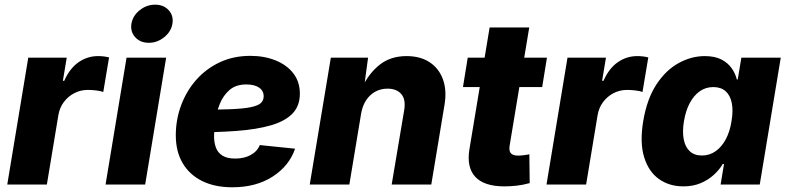

<svg xmlns="http://www.w3.org/2000/svg" viewBox="-20 -794 3390 826"><path d="M11.2 0 101.6 -545.9H267.1L250.5 -446.3H256.3Q280.3 -500.5 318.4 -526.6Q356.4 -552.7 401.4 -552.7Q413.6 -552.7 426 -551.3Q438.5 -549.8 449.2 -546.9L424.3 -398.4Q412.6 -402.8 393.1 -405Q373.5 -407.2 357.9 -407.2Q326.7 -407.2 299.8 -393.3Q272.9 -379.4 254.6 -355Q236.3 -330.6 231 -297.9L181.6 0Z M434.1 0 524.4 -545.9H694.8L604.5 0ZM620.1 -609.9Q583.5 -609.9 561.8 -633.8Q540 -657.7 545.4 -691.9Q551.3 -726.6 581.1 -750.2Q610.8 -773.9 647.5 -773.9Q684.1 -773.9 705.8 -750Q727.5 -726.1 721.7 -691.9Q716.3 -658.2 686.5 -634Q656.7 -609.9 620.1 -609.9Z M979.5 11.7Q904.3 11.7 849.9 -15.1Q795.4 -42 765.9 -92Q736.3 -142.1 736.3 -211.9Q736.3 -279.8 759.3 -341.3Q782.2 -402.8 824.5 -450.7Q866.7 -498.5 925.5 -526.1Q984.4 -553.7 1057.1 -553.7Q1116.7 -553.7 1165 -534.4Q1213.4 -515.1 1241.7 -478.8Q1270 -442.4 1270 -391.1Q1270 -337.9 1237.8 -304.9Q1205.6 -272 1144 -254.4Q1082.5 -236.8 994.6 -230.5Q906.7 -224.1 795.4 -224.1L812 -321.8Q907.2 -321.8 966.8 -324Q1026.4 -326.2 1058.3 -332.8Q1090.3 -339.4 1102.3 -350.8Q1114.3 -362.3 1114.3 -379.9Q1114.3 -403.8 1094.5 -417.2Q1074.7 -430.7 1039.1 -430.7Q994.6 -430.7 967 -406.5Q939.5 -382.3 925.3 -346.4Q911.1 -310.5 906 -272.9Q900.9 -235.4 900.9 -208Q900.9 -180.7 908.9 -158.9Q917 -137.2 937 -124.5Q957 -111.8 992.2 -111.8Q1029.8 -111.8 1058.1 -127Q1086.4 -142.1 1097.7 -169.9L1249.5 -154.3Q1224.1 -80.1 1152.8 -34.2Q1081.5 11.7 979.5 11.7Z M1533.7 -306.2 1482.9 0H1312.5L1403.3 -545.9H1563.5L1544.9 -408.2L1535.6 -413.6Q1566.4 -478.5 1613.5 -515.6Q1660.6 -552.7 1729 -552.7Q1788.6 -552.7 1828.9 -525.9Q1869.1 -499 1886 -451.4Q1902.8 -403.8 1892.1 -341.8L1835.4 0H1665L1718.8 -319.8Q1726.6 -366.2 1706.3 -389.4Q1686 -412.6 1647.5 -412.6Q1617.7 -412.6 1594 -399.4Q1570.3 -386.2 1554.7 -362.1Q1539.1 -337.9 1533.7 -306.2Z M2333 -545.9 2312.5 -419.4H1971.7L1992.2 -545.9ZM2086.4 -675.8H2256.8L2172.4 -167Q2168.9 -145 2177.7 -134.8Q2186.5 -124.5 2209.5 -124.5Q2217.8 -124.5 2234.1 -126.5Q2250.5 -128.4 2257.3 -130.4L2258.8 -6.3Q2229 2 2201.7 4.9Q2174.3 7.8 2149.9 7.8Q2063 7.8 2024.9 -33Q1986.8 -73.7 1999.5 -151.9Z M2331.1 0 2421.4 -545.9H2586.9L2570.3 -446.3H2576.2Q2600.1 -500.5 2638.2 -526.6Q2676.3 -552.7 2721.2 -552.7Q2733.4 -552.7 2745.8 -551.3Q2758.3 -549.8 2769 -546.9L2744.1 -398.4Q2732.4 -402.8 2712.9 -405Q2693.4 -407.2 2677.7 -407.2Q2646.5 -407.2 2619.6 -393.3Q2592.8 -379.4 2574.5 -355Q2556.2 -330.6 2550.8 -297.9L2501.5 0Z M2919.9 7.8Q2859.4 7.8 2814.9 -23.7Q2770.5 -55.2 2751.2 -117.7Q2731.9 -180.2 2747.1 -272.5Q2763.2 -368.7 2804 -430.7Q2844.7 -492.7 2899.7 -522.7Q2954.6 -552.7 3011.7 -552.7Q3055.2 -552.7 3083.5 -538.1Q3111.8 -523.4 3127.9 -500.2Q3144 -477.1 3149.9 -452.1H3153.8L3169.4 -545.9H3338.9L3248.5 0H3080.1L3094.7 -88.4H3089.4Q3074.7 -63.5 3050.5 -41.5Q3026.4 -19.5 2993.9 -5.9Q2961.4 7.8 2919.9 7.8ZM3000 -125Q3032.7 -125 3058.8 -143.6Q3085 -162.1 3102.5 -195.1Q3120.1 -228 3127 -272.5Q3134.8 -317.9 3128.2 -350.8Q3121.6 -383.8 3101.6 -401.6Q3081.5 -419.4 3048.8 -419.4Q3015.6 -419.4 2990 -401.1Q2964.4 -382.8 2947 -349.9Q2929.7 -316.9 2922.4 -272.5Q2915 -228.5 2921.4 -195.1Q2927.7 -161.6 2947.5 -143.3Q2967.3 -125 3000 -125Z"/></svg>

Font: Inter ExtraBold
Style: Italic
Weight: 800
Italic angle: -9.3988°
Designer: Rasmus Andersson
Foundry: rsms
Version: Version 4.001;git-66647c0bb